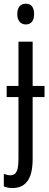

<svg xmlns="http://www.w3.org/2000/svg" viewBox="-32 -757 259 1018"><path d="M35.2 240.2Q21.5 240.2 9.8 237.8Q-2 235.4 -11.7 231.4V164.6Q-3.4 168 5.6 170.2Q14.6 172.4 22.5 172.4Q38.6 172.4 48.1 163.3Q57.6 154.3 61.8 135.3Q65.9 116.2 65.9 86.9V-242.2H3.4V-301.3H65.9V-536.1H141.1V-301.3H204.1V-242.2H141.1V86.9Q141.1 139.6 128.9 173.6Q116.7 207.5 93 223.6Q69.3 239.7 35.2 240.2ZM59.6 -682.1Q59.6 -709 71.3 -723.1Q83 -737.3 105 -737.3Q127.4 -737.3 138.2 -722.7Q148.9 -708 148.9 -682.1Q148.9 -656.7 137.7 -642.1Q126.5 -627.4 105 -627.4Q84 -627.4 71.8 -642.1Q59.6 -656.7 59.6 -682.1Z"/></svg>

Font: Open Sans Condensed
Style: Regular
Weight: 400
Width: 3
Designer: Monotype Design Team
Foundry: Monotype Imaging Inc.
Version: Version 3.000